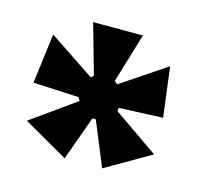

<svg xmlns="http://www.w3.org/2000/svg" viewBox="-65 -769 521 499"><g transform="rotate(15 196.0 -519.5)"><path d="M148 -339 28 -408 147 -493 142 -502 19 -508 36 -642 159 -560 166 -566 128 -700H262L222 -567L230 -560L351 -641L368 -507L250 -502L249 -493L370 -409L249 -339L200 -458H191Z"/></g></svg>

Font: Bricolage Grotesque 12pt Condensed Bricolage Grotesque 10pt Condensed Regular
Style: Bold
Weight: 700
Width: 3
Designer: Mathieu Triay
Foundry: Atelier Triay
Version: Version 1.001; ttfautohint (v1.8.4.7-5d5b);gftools[0.9.33.de